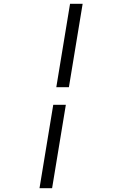

<svg xmlns="http://www.w3.org/2000/svg" viewBox="-20 -843 640 1006"><path d="M275 -386 347 -823H413L341 -386ZM187 143 259 -294H325L253 143Z"/></svg>

Font: Iosevka Light Extended
Style: Italic
Weight: 300
Width: 7
Italic angle: -9°
Monospace: yes
Designer: Belleve Invis
Foundry: Belleve Invis
Version: Version 32.5.0; ttfautohint (v1.8.4)